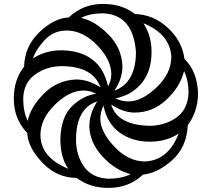

<svg xmlns="http://www.w3.org/2000/svg" viewBox="-20 -817 1056 957"><path d="M521 119.6Q427.2 119.6 362.3 69.8Q263.7 69.8 191.4 -6.1Q119.1 -82 115.7 -153.8Q48.8 -224.6 48.8 -324.7Q48.8 -421.4 100.1 -484.4Q102.5 -585.9 176.3 -656.5Q250 -727.1 322.8 -730Q393.1 -797.4 492.2 -797.4Q589.4 -797.4 652.3 -747.1Q743.2 -745.1 815.7 -679Q888.2 -612.8 899.4 -523.4Q964.4 -460.4 967.3 -348.6Q964.8 -258.3 916 -193.4Q911.1 -84 838.6 -19Q766.1 45.9 692.9 53.2Q622.6 119.6 521 119.6ZM550.3 -365.2Q656.2 -403.8 657.7 -556.2Q644.5 -742.7 496.6 -750.5Q425.3 -750.5 384.3 -727.5Q450.7 -714.4 518.8 -646.7Q586.9 -579.1 590.3 -486.8Q590.3 -424.3 550.3 -365.2ZM620.6 -311.5Q686.5 -311.5 760.3 -381.3Q834 -451.2 834 -534.7Q827.1 -647.5 694.8 -701.2Q735.4 -639.6 735.4 -557.6Q735.4 -412.6 620.1 -348.6Q577.6 -329.6 555.7 -327.1Q584 -311.5 620.6 -311.5ZM518.6 -386.7Q534.7 -415.5 534.7 -447.8Q534.7 -518.6 463.9 -591.8Q393.1 -665 311 -665Q245.1 -664.1 201.4 -616Q157.7 -567.9 144.5 -525.9Q206.1 -566.4 289.1 -566.4Q480 -561.5 518.6 -386.7ZM118.2 -214.4Q131.3 -281.7 197.5 -349.1Q263.7 -416.5 358.9 -420.9Q421.4 -420.9 480.5 -381.3Q444.8 -485.8 289.1 -487.3Q215.3 -487.3 157 -447Q98.6 -406.7 95.7 -327.1Q95.7 -259.3 118.2 -214.4ZM726.6 -189.9Q800.3 -190.9 857.2 -229.5Q914.1 -268.1 919.9 -350.6Q919.9 -416 897.5 -462.4Q877.4 -383.3 809.1 -319.6Q740.7 -255.9 651.4 -255.9Q594.7 -255.9 534.2 -295.9Q564.5 -193.4 726.6 -189.9ZM320.8 24.4Q280.8 -30.3 280.8 -126.5Q284.7 -234.9 339.1 -287.8Q393.6 -340.8 459.5 -349.6Q427.7 -365.7 396.5 -365.7Q325.7 -365.7 253.9 -295.4Q182.1 -225.1 181.6 -145.5Q181.6 -32.2 320.8 24.4ZM519.5 73.7Q584.5 73.7 631.3 51.3Q552.7 30.8 490.5 -37.4Q428.2 -105.5 425.3 -185.5Q425.3 -252 464.8 -311.5Q358.9 -277.8 358.9 -118.7Q359.4 -43.5 398.7 13.2Q438 69.8 519.5 73.7ZM703.6 -12.2Q819.3 -18.1 870.6 -151.4Q810.1 -110.8 726.1 -110.8Q640.6 -110.8 577.6 -155.3Q514.6 -199.7 495.6 -290.5Q480.5 -259.3 480 -225.6Q480.5 -160.2 549.8 -86.2Q619.1 -12.2 703.6 -12.2Z"/></svg>

Font: Kelvinch
Style: Regular
Weight: 400
Designer: Paul James MIller
Foundry: High-Logic / Made with FontCreator
Version: Version 3.30 September 23, 2016